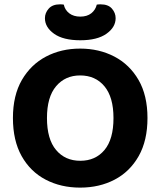

<svg xmlns="http://www.w3.org/2000/svg" viewBox="-20 -848 740 885"><path d="M659.8 -304Q659.8 -200 619.2 -128.4Q578.5 -56.7 508.5 -20Q438.4 16.8 349.3 16.8Q260.5 16.8 190.3 -20Q120.1 -56.7 79.8 -128.4Q39.6 -200 39.6 -304Q39.6 -408 80.8 -479.3Q122.1 -550.5 192.2 -587.3Q262.2 -624 349.3 -624Q436.6 -624 507.1 -587.3Q577.5 -550.5 618.7 -479.3Q659.8 -408 659.8 -304ZM503.1 -304Q503.1 -400.2 461.4 -450.3Q419.8 -500.3 349.3 -500.3Q280.6 -500.3 238.6 -450.6Q196.5 -401 196.5 -304Q196.5 -206.3 238.5 -156.6Q280.4 -106.9 350.1 -106.9Q420 -106.9 461.6 -156.6Q503.1 -206.3 503.1 -304ZM350.1 -771.4Q381.3 -771.4 400.8 -786.8Q420.3 -802.3 426.1 -826.7Q430.8 -827.7 435.2 -827.8Q439.6 -828 443.8 -828Q478.8 -828 495.9 -808.3Q513 -788.7 513 -764.1Q513 -722.5 470.8 -692.5Q428.5 -662.4 350.1 -662.4Q271.2 -662.4 229.1 -692.5Q187.1 -722.5 187.1 -764.1Q187.1 -788.7 204.6 -808.3Q222.1 -828 256.3 -828Q261.3 -828 265.4 -827.8Q269.6 -827.7 274.1 -826.7Q279.1 -802.3 299.1 -786.8Q319.1 -771.4 350.1 -771.4Z"/></svg>

Font: Baloo Paaji 2
Style: Regular
Weight: 400
Designer: Shuchita Grover, Noopur Datye and Ek Type
Foundry: Ek Type
Version: Version 1.700